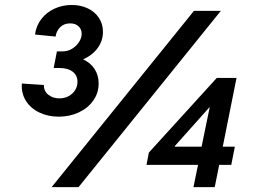

<svg xmlns="http://www.w3.org/2000/svg" viewBox="-20 -764 1037 784"><path d="M69.3 -422.9 159.2 -417Q158.7 -392.1 177.2 -377.2Q195.8 -362.3 222.7 -362.3Q243.7 -362.3 260.5 -371.6Q277.3 -380.9 286.9 -396.2Q296.4 -411.6 296.4 -429.7Q296.4 -456.1 276.9 -471.2Q257.3 -486.3 223.1 -486.3H199.2L212.4 -554.2H236.3Q256.8 -554.2 274.7 -565.2Q292.5 -576.2 303 -592.8Q313.5 -609.4 313.5 -626Q313.5 -644.5 300.8 -656.5Q288.1 -668.5 266.1 -668.5Q241.2 -668.5 225.6 -652.8Q210 -637.2 207 -614.7L123 -623Q127.4 -658.2 148.4 -685.8Q169.4 -713.4 202.1 -728.5Q234.9 -743.7 272.9 -743.7Q309.6 -743.7 338.6 -729.7Q367.7 -715.8 384 -690.9Q400.4 -666 400.4 -634.3Q400.4 -596.7 378.2 -567.1Q356 -537.6 319.3 -521.5Q349.6 -507.8 366.2 -482.2Q382.8 -456.5 382.8 -423.3Q382.8 -384.3 360.8 -353.3Q338.9 -322.3 301.5 -304.9Q264.2 -287.6 219.7 -287.6Q175.8 -287.6 140.4 -304.7Q105 -321.8 85.7 -352.5Q66.4 -383.3 69.3 -422.9ZM772 -719.7H881.8L300.8 0H190.9ZM788.6 -90.8H578.1L587.9 -141.1L865.2 -445.8H945.8L889.6 -165H939L924.3 -90.8H875L856.9 0H770ZM803.2 -165 821.8 -255.9 836.4 -326.2H835.4L693.8 -167.5V-165Z"/></svg>

Font: Reddit Sans Chocolate SemiBold
Style: Italic
Weight: 600
Italic angle: -11.25°
Designer: Stephen Hutchings
Version: Version 1.013